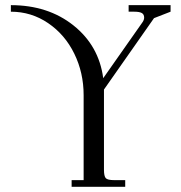

<svg xmlns="http://www.w3.org/2000/svg" viewBox="-20 -722 698 742"><path d="M22 -676.8V-702.1Q165.5 -702.1 263.9 -623.8Q362.3 -545.4 378.9 -419.9L530.8 -636.2Q537.1 -645.5 537.1 -653.8Q537.1 -666.5 528.1 -671.6Q519 -676.8 499 -676.8H477.1V-702.1H639.2V-676.8L575.2 -651.9L381.8 -376V-65.9Q381.8 -41 388.9 -33.4Q396 -25.9 420.9 -25.9H463.9V0H256.8V-25.9H303.2V-354Q303.2 -440.9 267.1 -514.6Q231 -588.4 166 -632.6Q101.1 -676.8 22 -676.8Z"/></svg>

Font: Dihjauti S
Style: Regular
Weight: 400
Designer: T. Christopher White
Version: Version 3.0.0